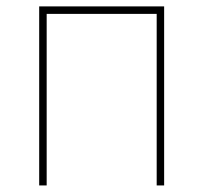

<svg xmlns="http://www.w3.org/2000/svg" viewBox="-20 -565 620 585"><path d="M99.4 -545.5H480.1V0H457.4V-522.7H122.2V0H99.4Z"/></svg>

Font: Inter P Thin
Style: Regular
Weight: 100
Designer: Rasmus Andersson
Foundry: rsms
Version: Version 3.018;git-588b23468